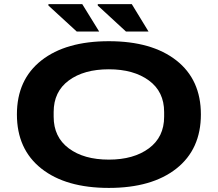

<svg xmlns="http://www.w3.org/2000/svg" viewBox="-20 -899 1056 931"><path d="M590.8 -746.1 454.1 -872.1V-878.9H619.1L700.2 -746.1ZM352.1 -746.1 214.8 -872.1V-878.9H378.9L460.9 -746.1ZM62 -344.2Q62 -512.7 180.7 -606Q299.3 -699.2 507.8 -699.2Q716.3 -699.2 835.2 -606Q954.1 -512.7 954.1 -344.2Q954.1 -175.3 835.2 -81.5Q716.3 12.2 507.8 12.2Q299.3 12.2 180.7 -81.5Q62 -175.3 62 -344.2ZM507.8 -125Q627.9 -125 701.9 -179.7Q775.9 -234.4 775.9 -333V-356Q775.9 -454.6 701.9 -508.8Q627.9 -563 507.8 -563Q386.7 -563 313.5 -508.8Q240.2 -454.6 240.2 -356V-333Q240.2 -234.4 313.5 -179.7Q386.7 -125 507.8 -125Z"/></svg>

Font: Archivo Expanded
Style: Bold
Weight: 700
Width: 7
Designer: Hector Gatti
Foundry: Omnibus-Type
Version: Version 2.001